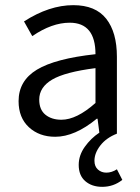

<svg xmlns="http://www.w3.org/2000/svg" viewBox="-20 -518 544 744"><path d="M376 206Q336 206 310.5 184Q285 162 285 121Q285 84 308.5 51Q332 18 365 -4L358 -58H355Q270 12 194 12Q132 12 92 -25Q52 -62 52 -126Q52 -205 123 -248Q194 -291 350 -308Q350 -430 250 -430Q181 -430 105 -378L73 -435Q171 -498 264 -498Q350 -498 391.5 -445.5Q433 -393 433 -298V0Q392 16 369 45.5Q346 75 346 105Q346 127 359.5 139Q373 151 392 151Q413 151 433 138L454 179Q420 206 376 206ZM218 -54Q277 -54 350 -119V-254Q232 -239 182 -209.5Q132 -180 132 -132Q132 -93 156 -73.5Q180 -54 218 -54Z"/></svg>

Font: Toshiba Sans
Style: Regular
Weight: 400
Designer: Paul D. Hunt
Foundry: Toshiba Corporation
Version: Version 2.020;PS 2.0;hotconv 1.0.86;makeotf.lib2.5.63406